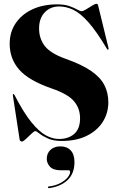

<svg xmlns="http://www.w3.org/2000/svg" viewBox="-20 -733 620 1012"><path d="M305 10Q261 10 232.5 -3Q204 -16 188 -29Q172 -42 166 -42Q160 -42 145.8 -28.2Q131.5 -14.5 117 -0.8Q102.5 13 95.5 13Q92 13 88 10.2Q84 7.5 83.5 3L48 -229Q47 -235.5 49.5 -237Q52.5 -238.5 56 -233Q104.5 -139 145.5 -88.8Q186.5 -38.5 222 -19.5Q257.5 -0.5 290.5 -0.5Q341 -0.5 371.5 -27.5Q402 -54.5 402 -109.5Q402 -162 369.8 -199.8Q337.5 -237.5 253 -266.5Q131.5 -308.5 81.2 -365.8Q31 -423 31 -502.5Q31 -564 62.8 -610.8Q94.5 -657.5 150.8 -683.8Q207 -710 281 -710Q319.5 -710 345.2 -701Q371 -692 386.5 -683Q402 -674 410 -674Q418 -674 434 -683.8Q450 -693.5 465.8 -703.2Q481.5 -713 488.5 -713Q495 -713 497 -705L552 -479.5Q553.5 -473 550 -471.5Q547 -469.5 544 -475Q490.5 -565 447.8 -613.8Q405 -662.5 367.2 -680.8Q329.5 -699 292 -699Q245.5 -699 215.8 -667.8Q186 -636.5 186 -583Q186 -529 216.5 -490Q247 -451 326 -423Q411 -393 460 -359.2Q509 -325.5 530 -284.8Q551 -244 551 -194Q551 -137 521.8 -90.8Q492.5 -44.5 437.5 -17.2Q382.5 10 305 10ZM300.5 164.5Q261 164.5 243.8 146Q226.5 127.5 226.5 104Q226.5 75 246.2 56.8Q266 38.5 298 38.5Q333 38.5 352.8 59.8Q372.5 81 372.5 121.5Q372.5 181 336.8 215.5Q301 250 239.5 258.5Q233.5 259.5 233 255Q231.5 250.5 236.5 250Q271 246 296.5 232.8Q322 219.5 335.8 203Q349.5 186.5 349.5 173.5Q349.5 164.5 341 164.5Z"/></svg>

Font: Fraunces 144pt
Style: Bold
Weight: 700
Version: Version 1.000;[b76b70a41]